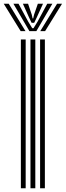

<svg xmlns="http://www.w3.org/2000/svg" viewBox="-69 -1012 354 1032"><path d="M146.5 0V-800H172.2V0ZM43.2 0V-800H69V0ZM94.8 0V-800H120.8V0ZM-49 -992H-22.2L68 -844.8H42ZM3 -992H30.5L82.5 -896L104.2 -860.5H111.2L133 -895.8L185 -992H212.5L126.5 -844.8H89ZM54 -992H81.8L101.8 -933L106 -913.2H109.5L114 -933L134.5 -992H162.2L128.8 -918.8L114.8 -889.5H100.8L86.8 -918.8ZM237.8 -992H264.5L173.5 -844.8H147.5Z"/></svg>

Font: Big Shoulders Inline Display ExtraBold
Style: Regular
Weight: 800
Designer: Patric King
Foundry: XO Type Co
Version: Version 1.000